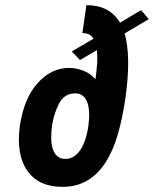

<svg xmlns="http://www.w3.org/2000/svg" viewBox="-20 -716 598 746"><path d="M258.9 -516.3 290.9 -482.7 356.4 -521.3Q359.1 -500.3 357.6 -472.6Q356 -444.9 350.9 -408Q330.3 -431.7 302.5 -441.9Q274.7 -452.1 248.3 -452.1Q179.6 -452.1 126.4 -393.4Q73.3 -334.6 57.1 -227Q42.3 -114.9 86.3 -52.4Q130.3 10 222 10Q277.9 10 318.9 -14.4Q359.9 -38.7 389.3 -83.7Q418.7 -128.7 437.4 -192.6Q456 -256.6 467.6 -336.4Q479.1 -420.6 477.9 -481.6Q476.7 -542.7 464.3 -586.1L558 -641.7L528.4 -676.7L446.3 -627.9Q425 -663.1 392.5 -679.6Q360 -696 315.7 -696L300.1 -587.4Q314.1 -587.4 325.2 -582.6Q336.3 -577.9 343 -565.4ZM323.7 -229.1Q315.4 -168.9 292.3 -133.7Q269.1 -98.6 234 -98.6Q214.4 -98.6 202.2 -109.6Q190 -120.6 184.6 -138.7Q179.1 -156.9 179 -180.1Q178.9 -203.3 182.1 -227.4Q189 -273.6 209.3 -313.4Q229.6 -353.3 272.6 -353.3Q289.9 -353.3 301.2 -344.4Q312.6 -335.6 318.8 -319.4Q325 -303.1 326.2 -280.1Q327.4 -257.1 323.7 -229.1Z"/></svg>

Font: Secuela ExtLt
Style: Italic
Weight: 200
Italic angle: -8°
Designer: Fernando Haro
Foundry: deFharo
Version: Version 1.704